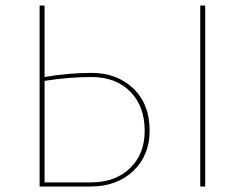

<svg xmlns="http://www.w3.org/2000/svg" viewBox="-20 -678 901 698"><path d="M313 -413Q405 -413 464.5 -356.5Q524 -300 524 -203Q524 -113 464.5 -56.5Q405 0 309 0H124V-658H142V-398Q228 -413 313 -413ZM708 -658H726V0H708ZM310 -15Q399 -15 452.5 -66.5Q506 -118 506 -202Q506 -292 453.5 -345Q401 -398 312 -398Q231 -398 142 -384V-15Z"/></svg>

Font: EauTestSC Thin
Style: Regular
Weight: 250
Designer: Christian Thalmann (Catharsis Fonts)
Version: Version 0.001;PS 000.001;hotconv 1.0.88;makeotf.lib2.5.64775